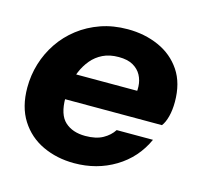

<svg xmlns="http://www.w3.org/2000/svg" viewBox="-83 -610 742 710"><g transform="rotate(15 287.5 -255.0)"><path d="M258 10Q192 10 137.5 -15.5Q83 -41 51 -91.5Q19 -142 19 -216Q19 -263 32.5 -307.5Q46 -352 72 -390.5Q98 -429 135.5 -458Q173 -487 220 -503.5Q267 -520 323 -520Q388 -520 442 -496Q496 -472 528 -424.5Q560 -377 560 -305Q560 -274 553.5 -249Q547 -224 536 -210H103L124 -309H439L410 -279Q416 -302 415 -325.5Q414 -349 403.5 -368.5Q393 -388 372 -400Q351 -412 317 -412Q282 -412 256.5 -399.5Q231 -387 213.5 -366Q196 -345 185 -319Q174 -293 169.5 -266Q165 -239 165 -215Q165 -151 194 -124.5Q223 -98 272 -98Q313 -98 339 -112.5Q365 -127 379 -149H518Q484 -74 414.5 -32Q345 10 258 10Z"/></g></svg>

Font: Instrument Sans
Style: Bold Italic
Weight: 700
Italic angle: -13°
Designer: Rodrigo Fuenzalida
Foundry: fragTYPE
Version: Version 1.000;gftools[0.9.28]